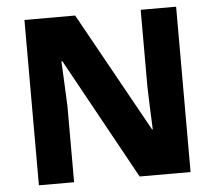

<svg xmlns="http://www.w3.org/2000/svg" viewBox="-51 -770 925 826"><g transform="rotate(-5 411.5 -357.0)"><path d="M739 0H519L231 -523H227Q229 -480 231.5 -427.5Q234 -375 236 -330V0H84V-714H303L590 -197H593Q591 -240 589 -289.5Q587 -339 586 -383V-714H739Z"/></g></svg>

Font: Noto Sans Tamil ExtraBold
Style: Regular
Weight: 800
Designer: Jelle Bosma - Monotype Design Team
Foundry: Monotype Imaging Inc.
Version: Version 2.004; ttfautohint (v1.8.4.7-5d5b)